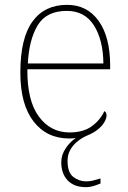

<svg xmlns="http://www.w3.org/2000/svg" viewBox="-20 -562 529 793"><path d="M335 211Q286 211 259.5 183Q233 155 233 108Q233 78 251 51Q269 24 293 8Q287 9 280 9.5Q273 10 266 10Q173 10 118.5 -60.5Q64 -131 64 -262Q64 -404 114 -473Q164 -542 257 -542Q340 -542 387.5 -475.5Q435 -409 435 -290V-276H93Q92 -146 140.5 -80.5Q189 -15 267 -15Q324 -15 359 -40.5Q394 -66 411 -103Q416 -100 418 -96Q420 -92 420 -85Q420 -73 411 -57.5Q402 -42 385 -28Q368 -14 344 -4Q322 5 302.5 20Q283 35 271 55.5Q259 76 259 102Q259 151 283 169Q307 187 335 187Q351 187 363 184Q375 181 395 175V196Q385 200 375 203.5Q365 207 355 209Q345 211 335 211ZM407 -300Q406 -397 368 -457Q330 -517 256 -517Q172 -517 136 -458Q100 -399 95 -300Z"/></svg>

Font: Noto Serif Thai Thin
Style: Regular
Weight: 250
Version: Version 2.001